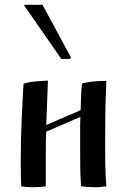

<svg xmlns="http://www.w3.org/2000/svg" viewBox="-20 -781 525 805"><path d="M237 -534 82 -757Q81 -758 81 -759Q81 -761 85 -761H158L276 -543Q277 -542 277 -540Q277 -534 272 -534ZM172 0Q148 4 120 4Q106 4 93 3Q80 2 69 0Q68 -11 67.5 -43Q67 -75 67 -104Q67 -158 68 -199.5Q69 -241 71 -281Q73 -321 75 -367Q76 -387 77 -403Q78 -419 79 -430Q100 -437 127.5 -439.5Q155 -442 181 -443Q179 -400 177.5 -351Q176 -302 174 -257L318 -319Q319 -348 320 -378.5Q321 -409 324 -431Q345 -437 372.5 -439.5Q400 -442 426 -442Q424 -399 423 -364Q422 -329 421.5 -292.5Q421 -256 421 -210V-198Q421 -169 421 -130.5Q421 -92 422.5 -56.5Q424 -21 426 0Q419 1 405 2.5Q391 4 385 4H371Q364 4 345.5 2.5Q327 1 320 0Q317 -35 316.5 -78.5Q316 -122 316 -163V-227Q316 -244 316 -259.5Q316 -275 317 -291L174 -229Q173 -220 172.5 -194Q172 -168 172 -139Q172 -110 172 -91Z"/></svg>

Font: Ponomar
Style: Regular
Weight: 400
Version: Version 1.301; ttfautohint (v1.8.4.7-5d5b)